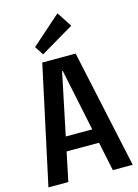

<svg xmlns="http://www.w3.org/2000/svg" viewBox="-139 -1025 791 1100"><g transform="rotate(-15 257.0 -475.0)"><path d="M158 -700H356L507 0H389L259 -623H255L125 0H7ZM137 -256H377V-172H137ZM373 -861 175 -744 141 -796 315 -950Z"/></g></svg>

Font: Pathway Extreme Condensed SemiBold
Style: Regular
Weight: 600
Width: 3
Version: Version 1.001;gftools[0.9.26]